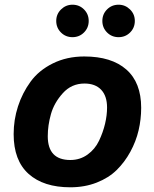

<svg xmlns="http://www.w3.org/2000/svg" viewBox="-20 -782 656 816"><path d="M183 -203Q183 -102 279 -102Q320 -102 352 -125Q384 -148 401 -184Q418 -220 426.5 -256Q435 -292 435 -325Q435 -374 410 -400.5Q385 -427 339 -427Q284 -427 247 -386Q210 -345 196.5 -297Q183 -249 183 -203ZM38 -212Q38 -273 56.5 -330Q75 -387 110 -435Q145 -483 204.5 -512.5Q264 -542 338 -542Q454 -542 517 -486.5Q580 -431 580 -324Q580 -275 569 -228Q558 -181 534 -137Q510 -93 476 -59.5Q442 -26 391 -6Q340 14 279 14Q165 14 101.5 -43Q38 -100 38 -212ZM288 -762Q317 -762 337 -742Q357 -722 357 -693Q357 -664 337 -644Q317 -624 288 -624Q259 -624 239 -644Q219 -664 219 -693Q219 -722 239.5 -742Q260 -762 288 -762ZM484 -762Q512 -762 532.5 -742Q553 -722 553 -693Q553 -664 533 -644Q513 -624 484 -624Q455 -624 435 -644Q415 -664 415 -693Q415 -722 435 -742Q455 -762 484 -762Z"/></svg>

Font: Nacelle Bold
Style: Italic
Weight: 700
Italic angle: -12°
Designer: Sora Sagano
Foundry: Sora Sagano
Version: Version 1.000;FEAKit 1.0